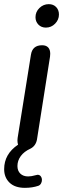

<svg xmlns="http://www.w3.org/2000/svg" viewBox="-44 -712 304 925"><path d="M-24 103Q-24 30 43 -15Q40 -24 40 -36Q40 -44 41 -48L105 -448Q112 -494 159 -494Q178 -494 188 -483.5Q198 -473 198 -453Q198 -444 197 -439L134 -39Q128 -9 103 4Q72 18 56 40Q40 62 40 88Q40 111 54 124.5Q68 138 92 138Q107 138 128 132Q134 130 137 130Q147 130 152.5 137.5Q158 145 158 155Q158 164 153.5 172Q149 180 141 183Q112 193 76 193Q28 193 2 168Q-24 143 -24 103ZM127 -629Q127 -655 146 -673.5Q165 -692 191 -692Q213 -692 226.5 -678Q240 -664 240 -642Q240 -617 221.5 -598Q203 -579 177 -579Q155 -579 141 -593.5Q127 -608 127 -629Z"/></svg>

Font: SN Pro
Style: Italic
Weight: 400
Italic angle: -9°
Designer: Tobias Whetton
Foundry: Supernotes
Version: Version 1.003